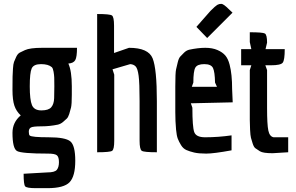

<svg xmlns="http://www.w3.org/2000/svg" viewBox="-20 -793 1541 1000"><path d="M230 7Q92 7 68.5 -6.5Q45 -20 45 -101Q45 -156 88 -192Q65 -213 55 -242.5Q45 -272 45 -325Q45 -378 45.5 -394Q46 -410 47.5 -435Q49 -460 53 -470.5Q57 -481 64.5 -497Q72 -513 83 -519Q94 -525 110 -532Q136 -544 200 -544H381Q381 -496 372 -480Q363 -464 336 -462Q354 -423 354 -344V-299Q354 -250 350 -233Q346 -216 340.5 -199Q335 -182 327.5 -175Q320 -168 308.5 -158Q297 -148 282 -144Q239 -135 195.5 -135Q152 -135 141 -129Q130 -123 130 -107Q130 -91 135 -87Q146 -78 233 -78Q320 -78 346 -57Q372 -36 372 44.5Q372 125 342.5 156Q313 187 227 187H167Q119 187 111 177.5Q103 168 103 112L226 105Q265 105 276 91.5Q287 78 287 51.5Q287 25 276.5 16Q266 7 230 7ZM250 -443Q232 -459 193.5 -459Q155 -459 145 -436.5Q135 -414 135 -343.5Q135 -273 146.5 -245.5Q158 -218 195.5 -218Q233 -218 247 -234.5Q261 -251 262 -281.5Q263 -312 263 -343.5Q263 -375 262.5 -388.5Q262 -402 259 -419.5Q256 -437 250 -443Z M575 -60Q575 -15 564 -7.5Q553 0 486 0V-720Q552 -720 563 -712.5Q574 -705 574 -659V-517L652 -544Q753 -544 775 -489Q797 -434 797 -266V0Q730 0 718.5 -7.5Q707 -15 707 -60V-267Q707 -361 702 -398.5Q697 -436 686.5 -447Q676 -458 658 -459L566 -432L575 -404Z M1048 -78Q1116 -78 1186 -88V-10Q1093 7 1054 7Q1015 7 991.5 1.5Q968 -4 951 -11.5Q934 -19 923 -37Q912 -55 906 -70.5Q900 -86 897 -118Q893 -161 893 -209.5Q893 -258 893 -291V-343Q893 -414 897 -431.5Q901 -449 906 -469.5Q911 -490 919 -498.5Q927 -507 938.5 -518.5Q950 -530 965 -534Q1012 -544 1049 -544Q1086 -544 1112.5 -532.5Q1139 -521 1153.5 -504Q1168 -487 1176 -456Q1189 -407 1189 -328L1192 -260L974 -255L982 -232Q982 -133 991.5 -105.5Q1001 -78 1048 -78ZM987 -363 979 -341H1110L1100 -363Q1099 -418 1089.5 -438.5Q1080 -459 1044 -459Q1008 -459 997.5 -441Q987 -423 987 -363ZM1172 -745 1191 -727 1059 -595 1003 -653 1076 -736Q1102 -762 1111.5 -767.5Q1121 -773 1132.5 -773Q1144 -773 1172 -745Z M1463 -537Q1463 -480 1452.5 -466.5Q1442 -453 1391 -453H1362L1371 -428V-230Q1371 -145 1377.5 -113.5Q1384 -82 1405 -78H1481V0L1400 5Q1350 5 1334 -5Q1318 -15 1310 -21Q1302 -27 1296 -45.5Q1290 -64 1287 -75.5Q1284 -87 1282.5 -117.5Q1281 -148 1281 -168V-428L1289 -453H1236V-537H1289L1281 -574V-625Q1348 -625 1359.5 -618.5Q1371 -612 1371 -571L1363 -537Z"/></svg>

Font: Economica
Style: Bold
Weight: 700
Designer: Vicente Lamonaca
Foundry: Vicente Lamonaca
Version: Version 1.100